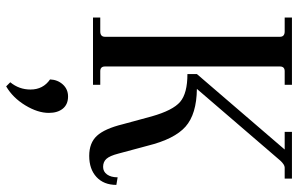

<svg xmlns="http://www.w3.org/2000/svg" viewBox="-188 -482 945 608"><g transform="rotate(90 284.0 -177.5)"><path d="M35 0V-23H79Q96 -23 96 -38V-592Q96 -607 79 -607H35V-630H248V-607H205Q190 -607 190 -592V-38Q190 -23 205 -23H248V0ZM473 12Q432 12 409.5 -12.5Q387 -37 373 -94L348 -186Q329 -253 302 -276Q275 -299 214 -299V-329L453 -607H397V-630H545V-607H510Q501 -607 488 -593L261 -329Q341 -328 380.5 -293Q420 -258 441 -173L466 -80Q473 -53 482.5 -42.5Q492 -32 508 -32Q523 -32 532 -44.5Q541 -57 541 -78L565 -74Q565 -34 540 -11Q515 12 473 12ZM253 275 240 262Q263 234 263 198Q263 158 231 136Q232 112 247 95.5Q262 79 285 79Q310 79 323.5 95.5Q337 112 337 140Q337 175 313 214.5Q289 254 253 275Z"/></g></svg>

Font: Arapey
Style: Regular
Weight: 400
Designer: Eduardo Rodriguez Tunni
Foundry: Eduardo Rodriguez Tunni
Version: Version 4.000